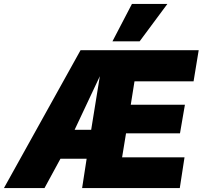

<svg xmlns="http://www.w3.org/2000/svg" viewBox="-63 -955 1029 975"><path d="M354 0 377 -149H244L163 0H-43L346 -700H946L920 -542H620L601 -423H876L851 -278H577L557 -156H874L850 0ZM316 -296H400L444 -568ZM508 -745 607 -935H787L646 -745Z"/></svg>

Font: Georama ExtraCondensed Thin ExtraBold
Style: Italic
Weight: 800
Italic angle: -9°
Version: Version 1.001